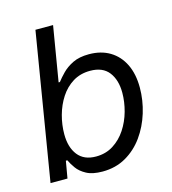

<svg xmlns="http://www.w3.org/2000/svg" viewBox="-110 -818 825 919"><g transform="rotate(-15 302.5 -358.5)"><path d="M285.6 11.2Q235.8 11.2 206.1 -4.9Q176.3 -21 160.4 -43.2Q144.5 -65.4 135.7 -84.5H128.4L113.8 0H29.8L149.9 -727.5H237.3L191.9 -455.6H198.2Q211.9 -473.6 232.9 -495.1Q253.9 -516.6 286.1 -532.5Q318.4 -548.3 366.2 -548.3Q426.3 -548.3 470 -522Q513.7 -495.6 537.4 -447Q561 -398.4 561 -331.5Q561 -268.6 542.2 -207.3Q523.4 -146 488 -96.7Q452.6 -47.4 401.6 -18.1Q350.6 11.2 285.6 11.2ZM273.9 -66.4Q322.3 -66.4 359.6 -90.1Q397 -113.8 422.4 -152.3Q447.8 -190.9 460.7 -237.3Q473.6 -283.7 473.6 -329.1Q473.6 -392.6 443.6 -431.4Q413.6 -470.2 351.6 -470.2Q302.7 -470.2 265.6 -447.3Q228.5 -424.3 203.9 -386.2Q179.2 -348.1 166.5 -301.8Q153.8 -255.4 153.8 -208.5Q153.8 -143.6 184.1 -105Q214.4 -66.4 273.9 -66.4Z"/></g></svg>

Font: Inter 17pt
Style: Italic
Weight: 400
Italic angle: -9.3988°
Version: Version 4.001;git-66647c0bb